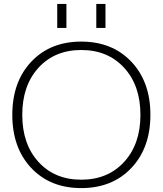

<svg xmlns="http://www.w3.org/2000/svg" viewBox="-20 -953 833 983"><path d="M473 -810V-933H520V-810ZM273 -810V-933H320V-810ZM140 -93Q43 -196 43 -365Q43 -534 140 -637Q237 -740 396 -740Q555 -740 652.5 -637Q750 -534 750 -365Q750 -196 652.5 -93Q555 10 396 10Q237 10 140 -93ZM177 -124Q260 -33 396 -33Q532 -33 615.5 -124Q699 -215 699 -365Q699 -515 615.5 -606Q532 -697 396 -697Q260 -697 177 -606Q94 -515 94 -365Q94 -215 177 -124Z"/></svg>

Font: Mplus 1p Light
Style: Regular
Weight: 300
Version: Version 1.061